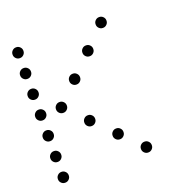

<svg xmlns="http://www.w3.org/2000/svg" viewBox="-119 -785 838 869"><g transform="rotate(-20 300.0 -350.0)"><path d="M49 -676Q39 -676 31.5 -668.5Q24 -661 24 -651V-649Q24 -639 31.5 -631.5Q39 -624 49 -624H51Q61 -624 68.5 -631.5Q76 -639 76 -649V-651Q76 -661 68.5 -668.5Q61 -676 51 -676ZM449 -676Q439 -676 431.5 -668.5Q424 -661 424 -651V-649Q424 -639 431.5 -631.5Q439 -624 449 -624H451Q461 -624 468.5 -631.5Q476 -639 476 -649V-651Q476 -661 468.5 -668.5Q461 -676 451 -676ZM49 -576Q39 -576 31.5 -568.5Q24 -561 24 -551V-549Q24 -539 31.5 -531.5Q39 -524 49 -524H51Q61 -524 68.5 -531.5Q76 -539 76 -549V-551Q76 -561 68.5 -568.5Q61 -576 51 -576ZM349 -576Q339 -576 331.5 -568.5Q324 -561 324 -551V-549Q324 -539 331.5 -531.5Q339 -524 349 -524H351Q361 -524 368.5 -531.5Q376 -539 376 -549V-551Q376 -561 368.5 -568.5Q361 -576 351 -576ZM49 -476Q39 -476 31.5 -468.5Q24 -461 24 -451V-449Q24 -439 31.5 -431.5Q39 -424 49 -424H51Q61 -424 68.5 -431.5Q76 -439 76 -449V-451Q76 -461 68.5 -468.5Q61 -476 51 -476ZM249 -476Q239 -476 231.5 -468.5Q224 -461 224 -451V-449Q224 -439 231.5 -431.5Q239 -424 249 -424H251Q261 -424 268.5 -431.5Q276 -439 276 -449V-451Q276 -461 268.5 -468.5Q261 -476 251 -476ZM49 -376Q39 -376 31.5 -368.5Q24 -361 24 -351V-349Q24 -339 31.5 -331.5Q39 -324 49 -324H51Q61 -324 68.5 -331.5Q76 -339 76 -349V-351Q76 -361 68.5 -368.5Q61 -376 51 -376ZM149 -376Q139 -376 131.5 -368.5Q124 -361 124 -351V-349Q124 -339 131.5 -331.5Q139 -324 149 -324H151Q161 -324 168.5 -331.5Q176 -339 176 -349V-351Q176 -361 168.5 -368.5Q161 -376 151 -376ZM49 -276Q39 -276 31.5 -268.5Q24 -261 24 -251V-249Q24 -239 31.5 -231.5Q39 -224 49 -224H51Q61 -224 68.5 -231.5Q76 -239 76 -249V-251Q76 -261 68.5 -268.5Q61 -276 51 -276ZM249 -276Q239 -276 231.5 -268.5Q224 -261 224 -251V-249Q224 -239 231.5 -231.5Q239 -224 249 -224H251Q261 -224 268.5 -231.5Q276 -239 276 -249V-251Q276 -261 268.5 -268.5Q261 -276 251 -276ZM49 -176Q39 -176 31.5 -168.5Q24 -161 24 -151V-149Q24 -139 31.5 -131.5Q39 -124 49 -124H51Q61 -124 68.5 -131.5Q76 -139 76 -149V-151Q76 -161 68.5 -168.5Q61 -176 51 -176ZM349 -176Q339 -176 331.5 -168.5Q324 -161 324 -151V-149Q324 -139 331.5 -131.5Q339 -124 349 -124H351Q361 -124 368.5 -131.5Q376 -139 376 -149V-151Q376 -161 368.5 -168.5Q361 -176 351 -176ZM49 -76Q39 -76 31.5 -68.5Q24 -61 24 -51V-49Q24 -39 31.5 -31.5Q39 -24 49 -24H51Q61 -24 68.5 -31.5Q76 -39 76 -49V-51Q76 -61 68.5 -68.5Q61 -76 51 -76ZM449 -76Q439 -76 431.5 -68.5Q424 -61 424 -51V-49Q424 -39 431.5 -31.5Q439 -24 449 -24H451Q461 -24 468.5 -31.5Q476 -39 476 -49V-51Q476 -61 468.5 -68.5Q461 -76 451 -76Z"/></g></svg>

Font: Doto Rounded
Style: Regular
Weight: 400
Monospace: yes
Version: Version 1.000